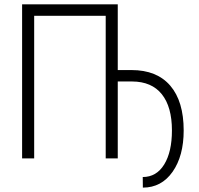

<svg xmlns="http://www.w3.org/2000/svg" viewBox="-20 -731 916 886"><path d="M523.4 -407.7H586.9Q704.1 -407.7 765.9 -335.4Q827.6 -263.2 827.6 -128.9Q827.6 -11.2 776.4 61.8Q725.1 134.8 639.2 134.8L638.7 85.9Q702.1 85.9 737.8 27.8Q773.4 -30.3 773.4 -128.9Q773.4 -237.8 726.8 -296.1Q680.2 -354.5 589.8 -355H523.4V0H467.8V-658.2H137.7V0H82V-710.9H523.4Z"/></svg>

Font: MAUL Condensed Light
Style: Light
Weight: 300
Designer: MAUL
Version: Version 2.137; 2017; ttfautohint (v1.8.3)